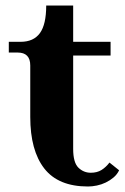

<svg xmlns="http://www.w3.org/2000/svg" viewBox="-20 -663 453 698"><path d="M246 -122Q246 -72 265 -53.5Q284 -35 310 -35Q333 -35 349 -45Q365 -55 378 -72L413 -44Q406 -29 393 -18Q380 -7 364.5 0.5Q349 8 332 11.5Q315 15 300 15Q192 15 141 -50.5Q90 -116 90 -238V-425Q90 -472 44 -472H12V-511H55Q102 -511 125 -542.5Q148 -574 148 -643H246V-511H382V-461H246Z"/></svg>

Font: Cafe24 Danjunghae
Style: Regular
Weight: 400
Designer: Cafe24 thkim, hmlim, mnelim, nhlee, sslee, sskim, smlim, yjkim, sdjeong, hskwak & 4IRTF
Foundry: Cafe24
Version: Version 1.000